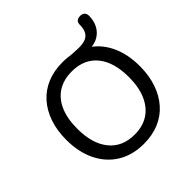

<svg xmlns="http://www.w3.org/2000/svg" viewBox="-216 -1017 1203 1203"><g transform="rotate(-45 385.5 -416.0)"><path d="M386 9Q286 9 213 -35.5Q140 -80 99.5 -161.5Q59 -243 59 -353Q59 -436 82 -502.5Q105 -569 147.5 -616.5Q190 -664 250.5 -689Q311 -714 386 -714Q486 -714 559 -670Q632 -626 672 -545Q712 -464 712 -354Q712 -271 689 -204Q666 -137 623.5 -89Q581 -41 521 -16Q461 9 386 9ZM386 -73Q458 -73 509 -106Q560 -139 587.5 -202Q615 -265 615 -353Q615 -486 555.5 -559Q496 -632 386 -632Q314 -632 262.5 -599.5Q211 -567 184 -504.5Q157 -442 157 -353Q157 -221 217 -147Q277 -73 386 -73ZM490 -652 442 -709Q467 -708 486 -706.5Q505 -705 523 -705Q564 -705 587 -716.5Q610 -728 619.5 -750.5Q629 -773 629 -804Q629 -822 639.5 -831.5Q650 -841 670 -841Q689 -841 699.5 -830.5Q710 -820 710 -802Q710 -759 692.5 -725Q675 -691 642.5 -671.5Q610 -652 566 -652Z"/></g></svg>

Font: Nunito Medium
Style: Regular
Weight: 500
Designer: Vernon Adams
Foundry: Vernon Adams
Version: Version 3.601